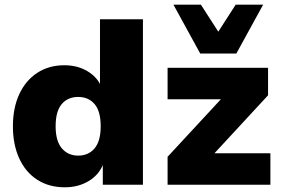

<svg xmlns="http://www.w3.org/2000/svg" viewBox="-20 -787 1201 818"><path d="M256 11Q189 11 139 -21Q89 -53 62 -112Q35 -171 35 -249Q35 -327 62 -385.5Q89 -444 138.5 -476.5Q188 -509 254 -509Q310 -509 352 -484Q394 -459 411 -419H406V-705H589V0H418V-91H421Q403 -43 358.5 -16Q314 11 256 11ZM313 -124Q357 -124 383 -155Q409 -186 409 -249Q409 -313 383 -343.5Q357 -374 313 -374Q269 -374 243 -343.5Q217 -313 217 -249Q217 -186 243.5 -155Q270 -124 313 -124ZM694 0V-119L958 -404L955 -364H694V-498H1122V-381L853 -90L856 -134H1132V0ZM833 -559 719 -767H836L910 -652L984 -767H1101L987 -559Z"/></svg>

Font: Nunito Sans 10pt Black
Style: Regular
Weight: 900
Designer: Vernon Adams
Foundry: Vernon Adams
Version: Version 3.101;gftools[0.9.27]